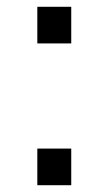

<svg xmlns="http://www.w3.org/2000/svg" viewBox="-20 -546 318 566"><path d="M90 -418V-526H190V-418ZM90 0V-108H190V0Z"/></svg>

Font: Archivo VF Beta
Style: Regular
Weight: 400
Designer: Hector Gatti
Foundry: Omnibus-Type
Version: Version 1.002